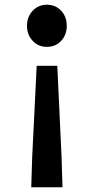

<svg xmlns="http://www.w3.org/2000/svg" viewBox="-20 -589 397 811"><path d="M112 202 116 73 135 -311H222L240 73L244 202ZM178 -391Q142 -391 118 -416.5Q94 -442 94 -480Q94 -518 118 -543.5Q142 -569 178 -569Q215 -569 238.5 -543.5Q262 -518 262 -480Q262 -442 238.5 -416.5Q215 -391 178 -391Z"/></svg>

Font: Noto Sans JP SemiBold
Style: Regular
Weight: 600
Designer: Ryoko NISHIZUKA  (kana, bopomofo & ideographs); Paul D. Hunt (Latin, Greek & Cyrillic); Sandoll Communications , Soo-you
Foundry: Adobe
Version: Version 2.004-H2;hotconv 1.0.118;makeotfexe 2.5.65603